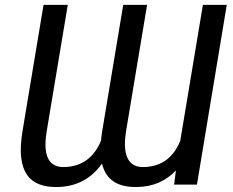

<svg xmlns="http://www.w3.org/2000/svg" viewBox="-20 -747 943 777"><path d="M71 -215.9C43 -46.9 102.3 9.9 207.4 9.9C290.8 9.9 351.6 -26.3 392.8 -85.2C409.4 -15.6 459.5 9.9 529.8 9.9C599.1 9.9 652.3 -14.9 691.8 -57.2L684.7 0H777L897.7 -727.3H801.1L709.5 -177.2C683.9 -114 637.1 -71 558.2 -71C512.8 -71 471.6 -99.4 490.1 -215.9L575.3 -727.3H478.7L393.5 -215.9C391.3 -202.4 389.9 -189.6 388.8 -177.9C362.6 -114.3 315 -71 235.8 -71C190.3 -71 149.5 -99.4 169 -215.9L254.3 -727.3H156.2Z"/></svg>

Font: Magic Ui Pro
Style: Italic
Weight: 400
Italic angle: -9.39999°
Designer: Stefan Endress, Andreas Faust
Version: Version 1.000;FEAKit 1.0